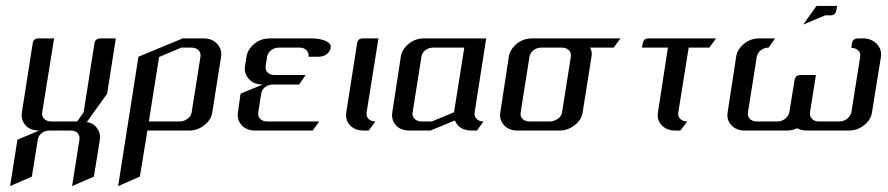

<svg xmlns="http://www.w3.org/2000/svg" viewBox="-20 -442 3006 650"><path d="M14.2 188 39.1 30.8 112.8 0Q82 0 65.9 -18.1Q53.2 -33.7 53.2 -52.2Q53.2 -55.2 54.2 -62L90.8 -295.9Q93.8 -312 109.9 -312H163.1L123 -62Q120.6 -48.8 129.4 -40Q138.7 -30.8 152.8 -30.8H241.2L263.2 -62L299.8 -295.9Q302.7 -312 320.8 -312H372.1L342.8 -125L273.9 -28.8Q293.9 -25.9 305.2 -12.2Q318.8 2.9 318.8 22.5Q318.8 25.4 317.9 32.2L297.9 155.8L224.1 188L249 30.8Q251 18.1 242.2 7.8Q234.4 0 217.8 0H147.9Q132.8 0 121.6 8.3Q109.9 17.1 107.9 30.8L87.9 155.8Z M379.9 188 448.7 -250 598.6 -312H668.9Q698.2 -312 714.8 -293.9Q728 -280.8 729.5 -259.3Q729.5 -257.8 728.5 -250L698.7 -62Q695.3 -36.6 671.4 -18.1Q648.4 0 619.6 0H479L453.6 155.8ZM483.9 -30.8H588.9Q602.5 -30.8 614.7 -40Q627 -48.3 628.9 -62L658.7 -250Q660.6 -263.2 651.9 -272Q643.1 -280.8 628.9 -280.8H593.8L518.6 -249Z M784.7 -52.2Q784.7 -55.2 785.6 -62L794.4 -125L869.6 -155.8Q838.9 -155.8 822.3 -174.8Q808.6 -189.9 808.6 -209.5Q808.6 -212.4 809.6 -219.2L814.5 -250Q817.9 -274.4 841.3 -293.9Q862.8 -312 894.5 -312H1034.7Q1063.5 -312 1082.5 -303.2Q1102.1 -294.4 1099.6 -280.8Q1097.7 -267.6 1086.4 -258.8Q1074.7 -250 1059.6 -250H1024.4Q1026.4 -263.2 1017.6 -272Q1008.8 -280.8 994.6 -280.8H924.3Q909.7 -280.8 897.9 -272Q886.7 -263.2 884.3 -250L879.4 -219.2Q877 -205.6 885.7 -196.8Q894.5 -188 909.7 -188H1014.6L992.7 -155.8H904.3Q889.2 -155.8 877.9 -147.5Q866.2 -138.7 864.3 -125L854.5 -62Q852.5 -47.9 860.8 -39.6Q869.6 -30.8 884.3 -30.8H1060.5L1038.6 0H844.2Q814.9 0 798.3 -18.1Q784.7 -32.2 784.7 -52.2Z M1151.4 -52.2Q1151.4 -55.2 1152.3 -62L1189 -295.9Q1191.9 -312 1208 -312H1261.2L1221.2 -62Q1219.2 -47.9 1227.5 -39.6Q1236.3 -30.8 1251 -30.8L1228 0H1210.9Q1181.6 0 1165 -18.1Q1151.4 -32.2 1151.4 -52.2Z M1307.1 -52.2Q1307.1 -55.2 1308.1 -62L1336.9 -250Q1340.3 -274.4 1363.8 -293.9Q1385.3 -312 1417 -312H1626L1586.9 -62Q1585 -48.3 1593.3 -39.6Q1602.1 -30.8 1616.7 -30.8L1594.7 0H1577.1Q1546.4 0 1529.8 -18.1Q1523.4 -25.4 1520 -34.2L1437 0H1366.7Q1336.4 0 1319.8 -18.1Q1307.1 -33.7 1307.1 -52.2ZM1377 -62Q1374.5 -48.8 1383.3 -40Q1392.6 -30.8 1406.7 -30.8H1441.9L1517.1 -62L1551.8 -280.8H1446.8Q1431.6 -280.8 1420.4 -272.5Q1408.7 -263.7 1406.7 -250Z M1672.9 -52.2Q1672.9 -55.2 1673.8 -62L1702.6 -250Q1706.1 -274.4 1729.5 -293.9Q1751 -312 1782.7 -312H2080.6L2057.6 -280.8H1977.5Q1983.4 -270.5 1983.4 -259.3Q1983.4 -255.9 1982.4 -250L1952.6 -62Q1949.2 -36.6 1925.3 -18.1Q1902.3 0 1873.5 0H1732.4Q1703.1 0 1686.5 -18.1Q1672.9 -32.2 1672.9 -52.2ZM1742.7 -62Q1740.7 -47.9 1749 -39.6Q1757.8 -30.8 1772.5 -30.8H1842.8Q1854 -30.8 1868.7 -40Q1880.9 -48.3 1882.8 -62L1912.6 -250Q1914.6 -263.2 1905.8 -272Q1897 -280.8 1882.8 -280.8H1812.5Q1797.9 -280.8 1786.1 -272Q1774.9 -263.2 1772.5 -250Z M2153.3 -280.8 2156.2 -295.9Q2159.2 -312 2175.3 -312H2404.3L2381.3 -280.8H2311.5L2276.4 -62Q2274.4 -47.9 2282.7 -39.6Q2291.5 -30.8 2306.6 -30.8L2283.2 0H2266.6Q2236.8 0 2220.2 -18.1Q2206.5 -32.2 2206.5 -52.2Q2206.5 -55.2 2207.5 -62L2241.2 -280.8Z M2442.4 -52.2Q2442.4 -55.2 2443.4 -62L2472.2 -250Q2475.6 -274.4 2499 -293.9Q2520.5 -312 2552.2 -312H2604L2582 -280.8Q2567.4 -280.8 2555.7 -272Q2544.4 -263.2 2542 -250L2512.2 -62Q2510.3 -47.9 2518.6 -39.6Q2527.3 -30.8 2542 -30.8H2612.3Q2626 -30.8 2638.2 -40Q2650.4 -50.8 2652.3 -62L2669.9 -170.9Q2672.9 -188 2689.9 -188H2742.2L2722.2 -62Q2720.2 -48.3 2729 -39.6Q2737.8 -30.8 2752 -30.8H2822.3Q2835.9 -30.8 2848.1 -40Q2860.4 -50.8 2862.3 -62L2892.1 -250Q2894 -262.7 2885.3 -271.5Q2877 -279.8 2862.3 -279.8L2864.3 -295.9Q2867.2 -312 2885.3 -312H2902.3Q2929.7 -312 2948.2 -293.5Q2962.9 -277.8 2962.9 -258.8Q2962.9 -252.9 2962.4 -250L2932.1 -62Q2928.7 -36.6 2905.3 -18.1Q2882.8 0 2852.1 0H2712.4Q2691.9 0 2678.2 -7.8Q2662.6 0 2643.1 0H2502Q2472.7 0 2456.1 -18.1Q2442.4 -32.2 2442.4 -52.2ZM2699.2 -358.9 2744.1 -421.9H2814L2811 -405.8Q2808.1 -390.1 2792 -390.1H2773.9Z"/></svg>

Font: Hhenum
Style: Italic
Weight: 400
Designer: T. Christopher White
Version: Version 1.0